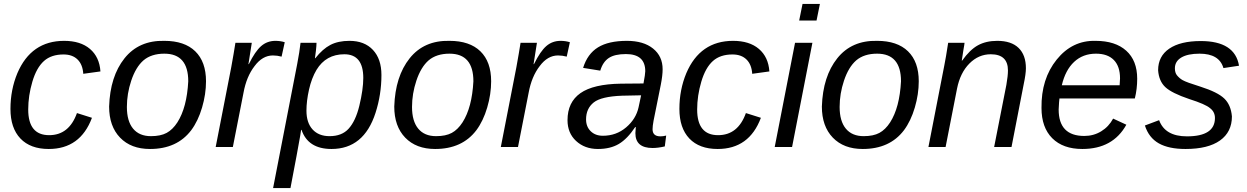

<svg xmlns="http://www.w3.org/2000/svg" viewBox="-20 -745 6320 973"><path d="M229 -60Q330 -60 370 -172L446 -148Q387 10 227 10Q134 10 83.5 -43Q33 -96 33 -193Q33 -290 68 -374Q138 -538 305 -538Q388 -538 436 -497Q484 -456 489 -383L402 -371Q399 -418 373 -443.5Q347 -469 302 -469Q240 -469 203 -436Q165 -402 144 -331Q123 -260 123 -190Q123 -60 229 -60Z M1024 -333Q1024 -268 1004 -200Q984 -132 949 -85Q877 10 740 10Q644 10 588.5 -47.5Q533 -105 533 -205Q538 -358 611 -449.5Q684 -541 813 -538Q915 -538 969.5 -485Q1024 -432 1024 -333ZM934 -333Q934 -473 813 -473Q747 -473 707 -439Q668 -405 645 -336Q623 -270 623 -203Q623 -131 654.5 -93Q686 -55 745 -55Q794 -55 824.5 -71.5Q855 -88 879 -125Q927 -200 934 -333Z M1423 -531 1407 -458Q1385 -464 1363 -464Q1310 -464 1270 -410Q1229 -357 1214 -275L1160 0H1073L1152 -405L1164 -473L1173 -528H1256L1239 -420H1241Q1273 -485 1303.5 -511.5Q1334 -538 1376 -538Q1401 -538 1423 -531Z M1660 10Q1541 10 1508 -87H1506Q1506 -85 1501 -55Q1489 15 1452 208H1364L1486 -420Q1498 -482 1503 -528H1584Q1584 -515 1581 -488L1576 -450H1578Q1615 -497 1654.5 -517.5Q1694 -538 1751 -538Q1827 -538 1870 -492Q1913 -446 1913 -365Q1913 -266 1883 -173Q1824 10 1660 10ZM1725 -470Q1632 -470 1584 -391Q1559 -349 1546 -291Q1533 -233 1533 -184Q1533 -123 1564 -89Q1595 -55 1650 -55Q1712 -55 1746 -92Q1782 -131 1801 -209Q1821 -292 1821 -350Q1821 -470 1725 -470Z M2469 -333Q2469 -268 2449 -200Q2429 -132 2394 -85Q2322 10 2185 10Q2089 10 2033.5 -47.5Q1978 -105 1978 -205Q1983 -358 2056 -449.5Q2129 -541 2258 -538Q2360 -538 2414.5 -485Q2469 -432 2469 -333ZM2379 -333Q2379 -473 2258 -473Q2192 -473 2152 -439Q2113 -405 2090 -336Q2068 -270 2068 -203Q2068 -131 2099.5 -93Q2131 -55 2190 -55Q2239 -55 2269.5 -71.5Q2300 -88 2324 -125Q2372 -200 2379 -333Z M2868 -531 2852 -458Q2830 -464 2808 -464Q2755 -464 2715 -410Q2674 -357 2659 -275L2605 0H2518L2597 -405L2609 -473L2618 -528H2701L2684 -420H2686Q2718 -485 2748.5 -511.5Q2779 -538 2821 -538Q2846 -538 2868 -531Z M3287 5Q3200 5 3200 -70L3202 -101H3199Q3159 -41 3116 -15.5Q3073 10 3010 10Q2943 10 2899 -31Q2856 -71 2856 -136Q2856 -227 2921.5 -273Q2987 -319 3127 -321L3241 -322Q3250 -370 3250 -384Q3250 -471 3152 -471Q3095 -471 3065 -451Q3035 -431 3022 -387L2935 -401Q2957 -472 3010.5 -505Q3064 -538 3157 -538Q3241 -538 3289.5 -499Q3338 -460 3338 -394Q3338 -363 3329 -317L3292 -133Q3287 -106 3287 -90Q3287 -54 3327 -54Q3341 -54 3356 -58L3349 -3Q3315 5 3287 5ZM3216 -201 3229 -262 3132 -260Q3027 -256 2989 -226Q2950 -195 2950 -140Q2950 -103 2973.5 -80Q2997 -57 3035 -57Q3103 -57 3153 -99.5Q3203 -142 3216 -201Z M3619 -60Q3720 -60 3760 -172L3836 -148Q3777 10 3617 10Q3524 10 3473.5 -43Q3423 -96 3423 -193Q3423 -290 3458 -374Q3528 -538 3695 -538Q3778 -538 3826 -497Q3874 -456 3879 -383L3792 -371Q3789 -418 3763 -443.5Q3737 -469 3692 -469Q3630 -469 3593 -436Q3555 -402 3534 -331Q3513 -260 3513 -190Q3513 -60 3619 -60Z M4118 -641H4030L4047 -725H4135ZM3994 0H3906L4009 -528H4097Z M4636 -333Q4636 -268 4616 -200Q4596 -132 4561 -85Q4489 10 4352 10Q4256 10 4200.5 -47.5Q4145 -105 4145 -205Q4150 -358 4223 -449.5Q4296 -541 4425 -538Q4527 -538 4581.5 -485Q4636 -432 4636 -333ZM4546 -333Q4546 -473 4425 -473Q4359 -473 4319 -439Q4280 -405 4257 -336Q4235 -270 4235 -203Q4235 -131 4266.5 -93Q4298 -55 4357 -55Q4406 -55 4436.5 -71.5Q4467 -88 4491 -125Q4539 -200 4546 -333Z M5106 0H5018L5080 -315Q5088 -361 5088 -388Q5088 -470 5001 -470Q4939 -470 4892.5 -423Q4846 -376 4830 -296L4772 0H4685L4766 -416Q4773 -450 4785 -528H4868Q4868 -523 4862 -490L4854 -438H4856Q4895 -493 4936 -515.5Q4977 -538 5034 -538Q5105 -538 5142 -502Q5179 -466 5179 -399Q5179 -371 5168 -319Z M5731 -246H5349Q5347 -233 5345 -190Q5345 -56 5475 -56Q5522 -56 5560.5 -79.5Q5599 -103 5621 -144L5688 -113Q5620 10 5465 10Q5367 10 5312.5 -44.5Q5258 -99 5258 -198Q5256 -345 5335 -443Q5414 -541 5532 -538Q5632 -538 5687.5 -488Q5743 -438 5743 -346Q5743 -294 5731 -246ZM5361 -313H5654L5656 -348Q5656 -409 5624.5 -441Q5593 -473 5534 -473Q5468 -473 5423.5 -431.5Q5379 -390 5361 -313Z M6223 -155Q6223 -76 6162.5 -33Q6102 10 5988 10Q5903 10 5852.5 -18.5Q5802 -47 5782 -109L5854 -136Q5884 -54 5995 -54Q6137 -54 6137 -147Q6137 -178 6112 -197Q6089 -217 6007 -243Q5918 -273 5885.5 -303.5Q5853 -334 5849 -389Q5849 -460 5905.5 -498.5Q5962 -537 6065 -537Q6238 -537 6259 -412L6180 -400Q6159 -473 6059 -473Q5999 -473 5966.5 -453.5Q5934 -434 5934 -399Q5934 -377 5944 -364Q5957 -348 5973 -339Q5992 -328 6063 -306Q6151 -278 6184.5 -245.5Q6218 -213 6223 -155Z"/></svg>

Font: Libra Sans
Style: Italic
Weight: 400
Italic angle: -12°
Foundry: Context Ltd
Version: Version 1.002